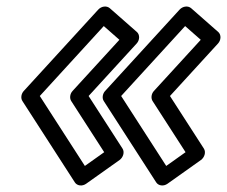

<svg xmlns="http://www.w3.org/2000/svg" viewBox="-20 -573 698 590"><path d="M240.8 -63.1 102.3 -278 298.9 -492.9 346.9 -450.7 202.9 -293.4C194.4 -284 193.7 -270.6 198.8 -262.6L300.2 -105.3ZM210 -12.6C217 -1.8 232.7 0.1 244.6 -8.3L347.4 -81.3C358.2 -89 363.7 -105.1 356.5 -116.4L252.3 -278L400.2 -439.6C409.1 -449.4 410.6 -465.9 400.6 -474.7L317.5 -547.7C307.8 -556.2 291.6 -554.1 281.8 -543.4L53 -293.4C45.6 -285.4 42.8 -272 48.8 -262.6ZM490.8 -63.1 352.3 -278 548.9 -492.9 596.9 -450.7 452.9 -293.4C444.4 -284 443.7 -270.6 448.8 -262.6L550.2 -105.3ZM460 -12.6C467 -1.8 482.7 0.1 494.6 -8.3L597.4 -81.3C608.2 -89 613.7 -105.1 606.5 -116.4L502.3 -278L650.2 -439.6C659.1 -449.4 660.6 -465.9 650.6 -474.7L567.5 -547.7C557.8 -556.2 541.6 -554.1 531.8 -543.4L303 -293.4C295.6 -285.4 292.8 -272 298.8 -262.6Z"/></svg>

Font: Hussar Techniczny
Style: Bold 
Weight: 700
Foundry: Cannot Into Space Fonts
Version: Version 0.77